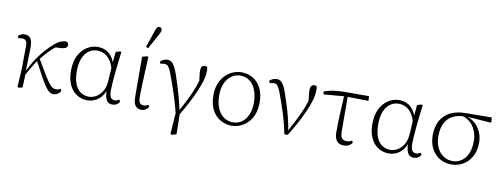

<svg xmlns="http://www.w3.org/2000/svg" viewBox="-73 -1177 4643 1776"><g transform="rotate(10 2249.0 -289.5)"><path d="M118 9 107 1 117 -164 119 -380Q120 -417 108 -431.5Q96 -446 71 -446Q61 -446 52.5 -444.5Q44 -443 37 -441L28 -461Q38 -471 53 -479Q68 -487 87 -487Q127 -487 145 -461.5Q163 -436 163 -374Q162 -321 160.5 -262.5Q159 -204 157 -147L159 -145Q159 -120 158 -95Q157 -70 156.5 -46.5Q156 -23 154 0ZM148 -101 135 -138H146L164 -171Q191 -226 224.5 -275.5Q258 -325 295 -367Q332 -409 369 -440Q402 -469 428.5 -478.5Q455 -488 476 -490Q486 -487 493.5 -480Q501 -473 501 -459Q501 -441 486 -431.5Q471 -422 440 -420L367 -417L428 -448Q398 -426 368.5 -400Q339 -374 311 -343Q283 -312 254 -274L247 -269Q229 -241 214 -217Q199 -193 183.5 -166Q168 -139 148 -101ZM445 12Q427 12 409.5 1Q392 -10 370 -40Q348 -70 317 -126.5Q286 -183 239 -273L260 -296Q308 -214 339 -162.5Q370 -111 390 -84Q410 -57 425.5 -47Q441 -37 457 -37Q471 -37 483.5 -40Q496 -43 505 -48L513 -29Q506 -17 495 -7.5Q484 2 471 7Q458 12 445 12Z M764 13Q708 13 663.5 -15.5Q619 -44 593.5 -98.5Q568 -153 568 -230Q568 -316 598 -373.5Q628 -431 675 -460.5Q722 -490 775 -490Q817 -490 850.5 -474Q884 -458 908.5 -425Q933 -392 947 -338H959L941 -277Q930 -343 905 -382Q880 -421 847 -438.5Q814 -456 777 -456Q734 -456 699 -432Q664 -408 643 -359.5Q622 -311 622 -235Q622 -168 639.5 -120.5Q657 -73 691 -47.5Q725 -22 772 -22Q806 -22 839 -40.5Q872 -59 896 -97.5Q920 -136 924 -195L935 -366L945 -473L987 -486L997 -479Q991 -430 984.5 -376.5Q978 -323 973.5 -272.5Q969 -222 966 -180.5Q963 -139 963 -115Q963 -66 976.5 -48.5Q990 -31 1013 -31Q1026 -31 1035.5 -35Q1045 -39 1055 -45L1066 -25Q1056 -9 1038.5 1.5Q1021 12 999 12Q976 12 959.5 0.5Q943 -11 934 -39.5Q925 -68 924 -117H929Q916 -73 890.5 -44.5Q865 -16 832.5 -1.5Q800 13 764 13Z M1271 13Q1247 13 1230 2Q1213 -9 1204 -33Q1195 -57 1195 -99L1194 -472L1241 -485L1251 -477Q1248 -400 1245 -342Q1242 -284 1240.5 -240.5Q1239 -197 1238 -164.5Q1237 -132 1237 -105Q1237 -60 1249.5 -45.5Q1262 -31 1285 -31Q1300 -31 1310.5 -35Q1321 -39 1330 -44L1339 -25Q1329 -11 1312 1Q1295 13 1271 13ZM1214 -568 1268 -728Q1275 -750 1283 -760.5Q1291 -771 1303 -771Q1314 -771 1321.5 -764Q1329 -757 1329 -746Q1329 -736 1325 -727Q1321 -718 1311 -699L1235 -559Z M1576 184 1593 -55 1595 6Q1567 -103 1539.5 -186.5Q1512 -270 1487 -337Q1471 -382 1459.5 -404.5Q1448 -427 1437 -435Q1426 -443 1409 -443Q1400 -443 1390.5 -441Q1381 -439 1373 -436L1364 -457Q1377 -469 1393 -477Q1409 -485 1430 -485Q1451 -485 1467 -474.5Q1483 -464 1498.5 -436.5Q1514 -409 1532 -357Q1545 -318 1560 -270.5Q1575 -223 1591 -165.5Q1607 -108 1621 -39L1628 -38L1632 179L1588 192ZM1625 -2 1609 -27Q1637 -78 1659.5 -121Q1682 -164 1700.5 -204.5Q1719 -245 1735 -288.5Q1751 -332 1765 -384L1759 -303Q1754 -344 1750.5 -368Q1747 -392 1745.5 -408Q1744 -424 1744 -437Q1744 -465 1754 -477Q1764 -489 1781 -489Q1790 -489 1795.5 -487Q1801 -485 1804 -481Q1806 -472 1806.5 -462.5Q1807 -453 1807 -442Q1807 -403 1792 -351.5Q1777 -300 1751 -241.5Q1725 -183 1692.5 -121.5Q1660 -60 1625 -2Z M2119 13Q2064 13 2015 -14Q1966 -41 1935.5 -96.5Q1905 -152 1905 -238Q1905 -300 1924.5 -347.5Q1944 -395 1976 -426.5Q2008 -458 2047 -474Q2086 -490 2125 -490Q2185 -490 2233.5 -461.5Q2282 -433 2310 -378Q2338 -323 2338 -242Q2338 -178 2319 -130Q2300 -82 2268 -50.5Q2236 -19 2197.5 -3Q2159 13 2119 13ZM2123 -20Q2175 -20 2211 -47Q2247 -74 2266.5 -121Q2286 -168 2286 -228Q2286 -298 2266 -349.5Q2246 -401 2209.5 -429.5Q2173 -458 2122 -458Q2074 -458 2037 -431.5Q2000 -405 1979 -358.5Q1958 -312 1958 -249Q1958 -171 1981 -120Q2004 -69 2042 -44.5Q2080 -20 2123 -20Z M2614 6Q2592 -104 2562 -196.5Q2532 -289 2502 -368Q2490 -399 2480.5 -415Q2471 -431 2461 -437Q2451 -443 2437 -443Q2425 -443 2415.5 -440.5Q2406 -438 2399 -436L2390 -457Q2398 -465 2409 -471.5Q2420 -478 2432.5 -481.5Q2445 -485 2457 -485Q2479 -485 2494.5 -474Q2510 -463 2523.5 -439.5Q2537 -416 2550 -378Q2568 -325 2586.5 -267Q2605 -209 2620.5 -148Q2636 -87 2645 -24H2637L2653 -54Q2677 -99 2697 -138.5Q2717 -178 2735 -217Q2753 -256 2768.5 -300Q2784 -344 2797 -399L2787 -299Q2782 -334 2778.5 -359Q2775 -384 2773.5 -403Q2772 -422 2772 -437Q2772 -464 2782 -476.5Q2792 -489 2809 -489Q2818 -489 2823.5 -487Q2829 -485 2832 -481Q2834 -472 2834.5 -462.5Q2835 -453 2835 -442Q2835 -402 2819.5 -349.5Q2804 -297 2777.5 -237.5Q2751 -178 2717 -116Q2683 -54 2646 6Z M2907 -420 2903 -447Q2933 -458 2965 -464.5Q2997 -471 3036.5 -474Q3076 -477 3125 -477H3324L3327 -433L3111 -437ZM3174 13Q3145 13 3125 1.5Q3105 -10 3094.5 -35.5Q3084 -61 3084 -102Q3084 -139 3085 -180Q3086 -221 3088 -266Q3090 -311 3093 -358.5Q3096 -406 3098 -456H3131L3132 -110Q3133 -62 3149 -46.5Q3165 -31 3191 -31Q3208 -31 3220 -35Q3232 -39 3243 -45L3251 -25Q3240 -9 3220.5 2Q3201 13 3174 13Z M3595 13Q3539 13 3494.5 -15.5Q3450 -44 3424.5 -98.5Q3399 -153 3399 -230Q3399 -316 3429 -373.5Q3459 -431 3506 -460.5Q3553 -490 3606 -490Q3648 -490 3681.5 -474Q3715 -458 3739.5 -425Q3764 -392 3778 -338H3790L3772 -277Q3761 -343 3736 -382Q3711 -421 3678 -438.5Q3645 -456 3608 -456Q3565 -456 3530 -432Q3495 -408 3474 -359.5Q3453 -311 3453 -235Q3453 -168 3470.5 -120.5Q3488 -73 3522 -47.5Q3556 -22 3603 -22Q3637 -22 3670 -40.5Q3703 -59 3727 -97.5Q3751 -136 3755 -195L3766 -366L3776 -473L3818 -486L3828 -479Q3822 -430 3815.5 -376.5Q3809 -323 3804.5 -272.5Q3800 -222 3797 -180.5Q3794 -139 3794 -115Q3794 -66 3807.5 -48.5Q3821 -31 3844 -31Q3857 -31 3866.5 -35Q3876 -39 3886 -45L3897 -25Q3887 -9 3869.5 1.5Q3852 12 3830 12Q3807 12 3790.5 0.5Q3774 -11 3765 -39.5Q3756 -68 3755 -117H3760Q3747 -73 3721.5 -44.5Q3696 -16 3663.5 -1.5Q3631 13 3595 13Z M4183 13Q4121 13 4072.5 -16Q4024 -45 3995.5 -98.5Q3967 -152 3967 -226Q3967 -303 3997 -359Q4027 -415 4086.5 -446.5Q4146 -478 4233 -478L4477 -480L4480 -431L4240 -448L4229 -446Q4159 -445 4112.5 -418.5Q4066 -392 4043 -343.5Q4020 -295 4020 -228Q4020 -163 4042 -116.5Q4064 -70 4102 -45Q4140 -20 4188 -20Q4234 -20 4271 -44.5Q4308 -69 4329.5 -116.5Q4351 -164 4351 -233Q4351 -275 4340 -311.5Q4329 -348 4308.5 -376.5Q4288 -405 4258.5 -423.5Q4229 -442 4193 -448L4201 -458Q4245 -455 4282 -436Q4319 -417 4345.5 -386Q4372 -355 4387 -315.5Q4402 -276 4402 -230Q4402 -152 4371 -97.5Q4340 -43 4290 -15Q4240 13 4183 13Z"/></g></svg>

Font: Source Serif 4 18pt Light
Style: Regular
Weight: 300
Designer: Frank Grießhammer
Foundry: Adobe Systems Incorporated
Version: Version 4.004;hotconv 1.0.116;makeotfexe 2.5.65601